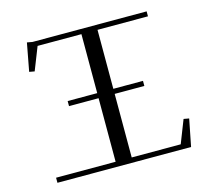

<svg xmlns="http://www.w3.org/2000/svg" viewBox="-102 -826 1030 946"><g transform="rotate(-15 413.0 -353.5)"><path d="M78.1 0V-25.9H381.8V-350.1H231V-376H381.8V-676.8H158.2L111.8 -559.1L85 -564L111.8 -707L139.2 -702.1H721.2V-676.8H463.9V-376H615.2V-350.1H463.9V-25.9H713.9L759.8 -143.1L787.1 -138.2L759.8 0Z"/></g></svg>

Font: Dehuti Alt
Style: Book
Weight: 400
Version: Version 1.2